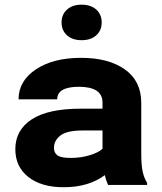

<svg xmlns="http://www.w3.org/2000/svg" viewBox="-20 -783 686 813"><path d="M249.5 9.8Q154.8 9.8 99.9 -33.7Q44.9 -77.1 44.9 -151.4Q44.9 -231.9 114 -277.3Q183.1 -322.8 321.3 -322.8H414.1V-348.6Q414.1 -415.5 314 -415.5Q222.2 -415.5 222.2 -362.3H58.6Q58.6 -439.9 131.6 -489Q204.6 -538.1 323.7 -538.1Q439.5 -538.1 508.8 -489Q578.1 -439.9 578.1 -347.7V-136.7Q578.1 -84 584 -56.9Q589.8 -29.8 603 -8.3V0H437.5Q428.7 -19 423.8 -41.5Q355.5 9.8 249.5 9.8ZM208.5 -156.7Q208.5 -135.7 223.4 -125Q238.3 -114.3 279.3 -114.3Q323.2 -114.3 360.8 -126Q398.4 -137.7 414.1 -153.3V-230.5H330.1Q263.2 -230.5 235.8 -209.2Q208.5 -188 208.5 -156.7ZM263.7 -633.5Q240.7 -654.3 240.7 -688Q240.7 -721.7 263.7 -742.4Q286.6 -763.2 325.7 -763.2Q364.7 -763.2 387.7 -742.4Q410.6 -721.7 410.6 -688Q410.6 -654.3 387.7 -633.5Q364.7 -612.8 325.7 -612.8Q286.6 -612.8 263.7 -633.5Z"/></svg>

Font: Bert Sans Black
Style: Regular
Weight: 900
Designer: Christian Robertson, Adam Twardoch, & Cristiano Sobral
Foundry: Google
Version: Version 12.135;January 10, 2020;FontCreator 12.0.0.2547 64-b